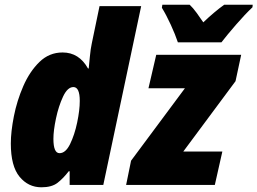

<svg xmlns="http://www.w3.org/2000/svg" viewBox="-20 -786 1094 816"><path d="M921 -606Q944 -636 983 -681Q1022 -726 1053 -755L1054 -766H933Q912 -751 889.5 -732Q867 -713 844 -691Q832 -709 816 -731Q800 -753 786 -766H670L668 -753Q687 -722 706 -680.5Q725 -639 736 -606ZM893 0 925 -142H759L981 -441L1005 -553H644L611 -411H766L537 -103L516 0ZM207 -196Q207 -231 218 -283Q229 -335 248 -375.5Q267 -416 292 -416Q319 -416 319 -357Q319 -318 308 -265.5Q297 -213 278 -174Q259 -135 233 -135Q207 -135 207 -196ZM272 -58H276V0H419L580 -760H403L370 -601Q365 -578 362 -546Q359 -514 357 -495H354Q316 -563 246 -563Q189 -563 147.5 -522.5Q106 -482 79 -420Q52 -358 39 -292Q26 -226 26 -176Q26 -80 63 -35Q100 10 156 10Q200 10 224.5 -9Q249 -28 272 -58Z"/></svg>

Font: Noto Sans Display SemiCondensed Black
Style: Italic
Weight: 900
Width: 4
Designer: Monotype Design team
Foundry: Monotype Imaging Inc.
Version: 1.000